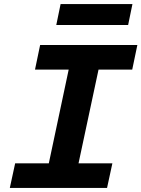

<svg xmlns="http://www.w3.org/2000/svg" viewBox="-20 -918 691 938"><path d="M193 0 341 -698H487L338 0ZM176 -698H651L626 -578H151ZM54 -120H529L503 0H28ZM255 -796 276 -898H627L606 -796Z"/></svg>

Font: Azeret Mono Thin SemiBold
Style: Italic
Weight: 600
Italic angle: -12°
Version: Version 1.002